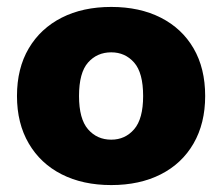

<svg xmlns="http://www.w3.org/2000/svg" viewBox="-20 -523 642 554"><path d="M301 11Q219 11 158 -20Q97 -51 63 -109Q29 -167 29 -246Q29 -326 63 -383.5Q97 -441 158 -472Q219 -503 301 -503Q383 -503 444 -472Q505 -441 538.5 -383.5Q572 -326 572 -246Q572 -167 538.5 -109Q505 -51 444 -20Q383 11 301 11ZM301 -120Q341 -120 367 -150Q393 -180 393 -246Q393 -313 367 -342.5Q341 -372 301 -372Q260 -372 234 -342.5Q208 -313 208 -246Q208 -180 234 -150Q260 -120 301 -120Z"/></svg>

Font: Nunito Sans Black
Style: Regular
Weight: 900
Designer: Vernon Adams
Foundry: Vernon Adams
Version: Version 3.006; ttfautohint (v1.8.3)